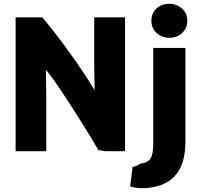

<svg xmlns="http://www.w3.org/2000/svg" viewBox="-20 -793 1054 1021"><path d="M645 11H540L503 5Q444 -97 348.5 -244.5Q253 -392 224 -421Q224 -403 225 -355.5Q226 -308 226 -282V11H63V-701H205Q324 -559 437 -387Q447 -372 462.5 -346.5Q478 -321 483 -314Q483 -335 482 -387.5Q481 -440 481 -468V-701H645ZM768 206Q722 212 672 199L685 95Q706 91 727 77Q766 73 780.5 49.5Q795 26 795 -29V-538H966V-39Q966 186 768 206ZM976 -683Q976 -643 948.5 -617.5Q921 -592 881 -592Q841 -592 813 -617.5Q785 -643 785 -683Q785 -723 812.5 -748Q840 -773 880 -773Q920 -773 948 -747.5Q976 -722 976 -683Z"/></svg>

Font: Repo
Style: ExtraBold
Weight: 800
Designer: Stefan Peev
Foundry: Context Ltd
Version: Version 001.000